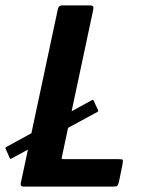

<svg xmlns="http://www.w3.org/2000/svg" viewBox="-46 -693 530 713"><path d="M42 0Q29 0 31 -12L169 -660Q172 -673 185 -673H287Q297 -673 299.5 -669.5Q302 -666 300 -656L184 -111Q183 -105 183.5 -103.5Q184 -102 191 -102H395Q409 -102 410 -99Q411 -96 409 -83L396 -19Q392 -5 389 -2.5Q386 0 372 0ZM-4 -104Q-6 -103 -7.5 -103.5Q-9 -104 -9 -104L-26 -143Q-27 -144 -23 -147L297 -322Q299 -323 301 -321L319 -282Q319 -280 317 -278Z"/></svg>

Font: Glory
Style: Bold Italic
Weight: 700
Italic angle: -12°
Version: Version 1.011